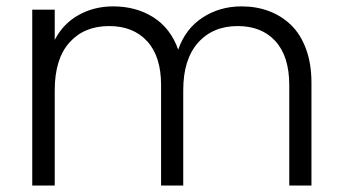

<svg xmlns="http://www.w3.org/2000/svg" viewBox="-20 -576 1062 596"><path d="M877.9 -312Q877.9 -400.9 835.2 -448Q792.5 -495.1 717.8 -495.1Q640.6 -495.1 594.7 -443.4Q548.8 -391.6 548.8 -295.9V0H480V-312Q480 -400.9 436.8 -448Q393.6 -495.1 318.8 -495.1Q241.2 -495.1 195.6 -444.1Q149.9 -393.1 149.9 -295.9V0H80.1V-545.9H149.9V-452.1Q175.8 -502.4 223.9 -529.3Q272 -556.2 331.1 -556.2Q402.3 -556.2 455.8 -522.5Q509.3 -488.8 533.2 -421.9Q555.7 -486.8 608.9 -521.5Q662.1 -556.2 730 -556.2Q775.9 -556.2 814.9 -541.5Q854 -526.9 883.5 -498.3Q913.1 -469.7 929.9 -424.1Q946.8 -378.4 946.8 -319.8V0H877.9Z"/></svg>

Font: PoppinsZ Light
Style: Regular
Weight: 300
Designer: Ninad Kale (Devanagari), Jonny Pinhorn (Latin)
Foundry: Indian Type Foundry
Version: Version 3.002;FEAKit 1.0